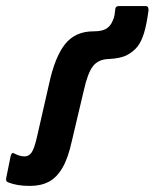

<svg xmlns="http://www.w3.org/2000/svg" viewBox="-43 -599 508 631"><path d="M55 12Q33 12 15.5 9Q-2 6 -17 0Q-24 -3 -23 -12L-8 -86Q-7 -91 -4 -94.5Q-1 -98 5 -94Q22 -85 38 -85Q52 -85 61 -98Q70 -111 79 -151L118 -322Q137 -411 170.5 -453.5Q204 -496 264 -496Q292 -496 306 -504.5Q320 -513 327 -530Q332 -540 333.5 -550Q335 -560 336 -570Q337 -579 348 -579H436Q446 -579 445 -564Q439 -519 430.5 -491Q422 -463 409 -446Q394 -428 373.5 -417.5Q353 -407 314 -405Q280 -404 262.5 -381.5Q245 -359 232 -300L193 -135Q181 -80 162.5 -48Q144 -16 118 -2Q92 12 55 12Z"/></svg>

Font: Sofia Sans Condensed ExtraBold
Style: Italic
Weight: 800
Italic angle: -9°
Version: Version 4.100